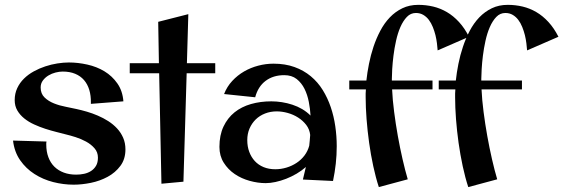

<svg xmlns="http://www.w3.org/2000/svg" viewBox="-20 -739 2300 784"><path d="M280.8 15.1Q238.8 15.1 197 4.4Q155.3 -6.3 120.6 -28.6Q85.9 -50.8 62.3 -84.7Q38.6 -118.7 33.2 -165L169.9 -161.1Q168.9 -158.2 168.9 -155Q168.9 -151.9 168.9 -148.9Q168.9 -120.1 177.5 -97.2Q186 -74.2 202.1 -58.3Q218.3 -42.5 240.7 -34.2Q263.2 -25.9 291 -25.9Q307.6 -25.9 323.5 -29.3Q339.4 -32.7 351.8 -40.8Q364.3 -48.8 372.1 -62Q379.9 -75.2 379.9 -95.2Q379.9 -117.7 365.7 -133.8Q351.6 -149.9 331.3 -160.9Q311 -171.9 288.8 -179Q266.6 -186 250 -189.9Q232.9 -194.3 210.7 -200Q188.5 -205.6 165 -213.1Q141.6 -220.7 119.1 -231Q96.7 -241.2 79.1 -255.4Q61.5 -269.5 50.8 -287.8Q40 -306.2 40 -330.1Q40 -356.9 50.3 -378.9Q60.5 -400.9 77.9 -418Q95.2 -435.1 117.9 -447.5Q140.6 -460 165 -468Q189.5 -476.1 214.4 -480Q239.3 -483.9 261.2 -483.9Q298.3 -483.9 336.7 -475.3Q375 -466.8 406.5 -447.8Q438 -428.7 459.2 -398.4Q480.5 -368.2 483.9 -325.2L351.1 -314.9V-319.8Q351.6 -348.6 344.5 -372.1Q337.4 -395.5 323 -412.1Q308.6 -428.7 286.9 -437.7Q265.1 -446.8 235.8 -446.8Q222.7 -446.8 207 -442.9Q191.4 -439 178 -430.9Q164.6 -422.9 155.3 -410.6Q146 -398.4 146 -381.8Q146 -356.4 161.9 -341.1Q177.7 -325.7 200.7 -316.7Q223.6 -307.6 248.5 -303Q273.4 -298.3 292 -293.9Q312 -289.6 334.7 -283Q357.4 -276.4 379.6 -266.8Q401.9 -257.3 422.1 -244.4Q442.4 -231.4 458 -214.6Q473.6 -197.8 482.9 -176.5Q492.2 -155.3 492.2 -128.9Q492.2 -89.4 471.7 -61.8Q451.2 -34.2 419.7 -17.1Q388.2 0 351.1 7.6Q314 15.1 280.8 15.1Z M749 -681.2 743.2 -481H858.9V-439.9H742.2L729 2.9L639.2 11.2L629.9 -439.9H509.8V-481H628.9L626 -649.9Z M1216.8 -5.9 1229 -57.1Q1211.9 -42 1191.2 -29.8Q1170.4 -17.6 1148.4 -9Q1126.5 -0.5 1104.7 4.2Q1083 8.8 1064.9 8.8Q1033.2 8.8 999.5 -0.5Q965.8 -9.8 938.5 -28.3Q911.1 -46.9 893.6 -74.7Q876 -102.5 876 -139.2Q876 -187 892.6 -222.2Q909.2 -257.3 937.7 -280.3Q966.3 -303.2 1004.9 -314.2Q1043.5 -325.2 1087.9 -325.2Q1108.9 -325.2 1130.9 -321.8Q1152.8 -318.4 1173.8 -311.5Q1194.8 -304.7 1213.9 -293.5Q1232.9 -282.2 1248 -267.1Q1246.6 -293.5 1241 -322.8Q1235.4 -352.1 1223.4 -376.2Q1211.4 -400.4 1191.4 -416.3Q1171.4 -432.1 1140.6 -432.1Q1095.7 -432.1 1064.7 -408.9Q1033.7 -385.7 1022 -341.8L895 -355Q906.7 -385.3 928.2 -408.4Q949.7 -431.6 976.8 -447.3Q1003.9 -462.9 1034.7 -470.9Q1065.4 -479 1096.7 -479Q1144.5 -479 1182.4 -465.3Q1220.2 -451.7 1249 -427.7Q1277.8 -403.8 1297.9 -371.3Q1317.9 -338.9 1330.6 -301.5Q1343.3 -264.2 1349.1 -223.4Q1355 -182.6 1355 -142.1Q1355 -106 1351.1 -70.6Q1347.2 -35.2 1339.8 0ZM1242.7 -144Q1244.1 -155.3 1244.9 -166Q1245.6 -176.8 1246.6 -188Q1244.1 -210.9 1230.5 -228.8Q1216.8 -246.6 1197.3 -259Q1177.7 -271.5 1154.8 -277.8Q1131.8 -284.2 1109.9 -284.2Q1084.5 -284.2 1062.5 -275.6Q1040.5 -267.1 1024.4 -251.5Q1008.3 -235.8 999 -214.4Q989.7 -192.9 989.7 -167Q989.7 -140.6 997.8 -118.9Q1005.9 -97.2 1020.5 -81.3Q1035.2 -65.4 1056.4 -56.6Q1077.6 -47.9 1104 -47.9Q1127.4 -47.9 1149.9 -54.7Q1172.4 -61.5 1191.2 -74Q1210 -86.4 1223.4 -104.2Q1236.8 -122.1 1242.7 -144Z M1746.1 -374H1581.1Q1583 -331.1 1589.4 -282Q1595.7 -232.9 1604.5 -183.8Q1613.3 -134.8 1623.8 -88.9Q1634.3 -43 1645 -6.8L1526.9 24.9Q1514.2 -13.7 1504.2 -60.3Q1494.1 -106.9 1487.3 -155.8Q1480.5 -204.6 1476.8 -252.7Q1473.1 -300.8 1473.1 -341.8Q1473.1 -348.6 1473.1 -357.2Q1473.1 -365.7 1474.1 -374H1406.2V-410.2H1476.1Q1479.5 -442.4 1486.6 -478Q1493.7 -513.7 1505.1 -548.1Q1516.6 -582.5 1533 -613.5Q1549.3 -644.5 1571.8 -668Q1594.2 -691.4 1623 -705.3Q1651.9 -719.2 1688 -719.2Q1719.2 -719.2 1748.8 -712.2Q1778.3 -705.1 1804.7 -689.7Q1831.1 -674.3 1854 -649.4Q1877 -624.5 1895 -588.9L1767.1 -533.2Q1766.1 -545.9 1764.2 -562.3Q1762.2 -578.6 1758.1 -595.5Q1753.9 -612.3 1747.3 -628.7Q1740.7 -645 1731.2 -657.7Q1721.7 -670.4 1708.5 -678.2Q1695.3 -686 1678.2 -686Q1656.7 -686 1641.4 -669.9Q1626 -653.8 1615 -628.7Q1604 -603.5 1597.2 -572.5Q1590.3 -541.5 1586.7 -511.7Q1583 -481.9 1581.5 -456.5Q1580.1 -431.2 1580.1 -417V-410.2H1746.1Z M2111.3 -374H1946.3Q1948.2 -331.1 1954.6 -282Q1960.9 -232.9 1969.7 -183.8Q1978.5 -134.8 1989 -88.9Q1999.5 -43 2010.3 -6.8L1892.1 24.9Q1879.4 -13.7 1869.4 -60.3Q1859.4 -106.9 1852.5 -155.8Q1845.7 -204.6 1842 -252.7Q1838.4 -300.8 1838.4 -341.8Q1838.4 -348.6 1838.4 -357.2Q1838.4 -365.7 1839.4 -374H1771.5V-410.2H1841.3Q1844.7 -442.4 1851.8 -478Q1858.9 -513.7 1870.4 -548.1Q1881.8 -582.5 1898.2 -613.5Q1914.6 -644.5 1937 -668Q1959.5 -691.4 1988.3 -705.3Q2017.1 -719.2 2053.2 -719.2Q2084.5 -719.2 2114 -712.2Q2143.6 -705.1 2169.9 -689.7Q2196.3 -674.3 2219.2 -649.4Q2242.2 -624.5 2260.3 -588.9L2132.3 -533.2Q2131.3 -545.9 2129.4 -562.3Q2127.4 -578.6 2123.3 -595.5Q2119.1 -612.3 2112.5 -628.7Q2106 -645 2096.4 -657.7Q2086.9 -670.4 2073.7 -678.2Q2060.5 -686 2043.5 -686Q2022 -686 2006.6 -669.9Q1991.2 -653.8 1980.2 -628.7Q1969.2 -603.5 1962.4 -572.5Q1955.6 -541.5 1951.9 -511.7Q1948.2 -481.9 1946.8 -456.5Q1945.3 -431.2 1945.3 -417V-410.2H2111.3Z"/></svg>

Font: Original Surfer
Style: Regular
Weight: 400
Designer: Astigmatic (AOETI)
Foundry: Astigmatic (AOETI)
Version: Version 1.001